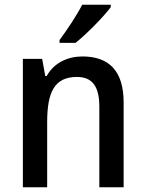

<svg xmlns="http://www.w3.org/2000/svg" viewBox="-20 -879 611 806"><path d="M445 -849V-859H325C302 -814 262 -754 230 -711V-699H297C344 -736 417 -811 445 -849ZM326 -642C265 -642 207 -616 176 -560H170L157 -632H76V-93H178V-366C178 -493 209 -556 303 -556C369 -556 397 -514 397 -431V-93H499V-449C499 -582 437 -642 326 -642Z"/></svg>

Font: Noto Sans Kannada UI SemiCondensed Medium
Style: Regular
Weight: 500
Width: 4
Designer: Jelle Bosma - Monotype Design Team
Foundry: Monotype Imaging Inc.
Version: Version 2.005